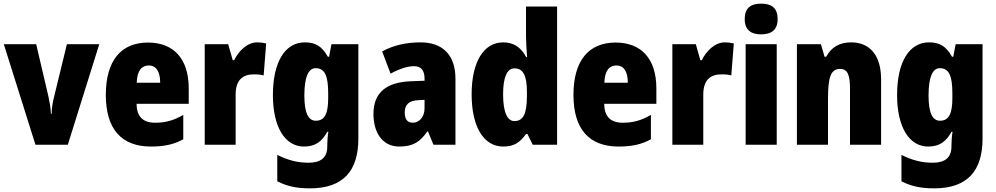

<svg xmlns="http://www.w3.org/2000/svg" viewBox="-20 -796 5479 1056"><path d="M175 0H353L526 -553H348L278 -266C270 -234 264 -200 264 -170H260C259 -205 252 -238 246 -267L179 -553H1Z M794 -562C646 -562 562 -463 562 -274C562 -86 648 10 810 10C883 10 938 -2 988 -30V-164C934 -133 890 -121 833 -121C765 -121 732 -156 731 -225H1018V-310C1018 -474 934 -562 794 -562ZM799 -436C837 -436 861 -405 861 -341H732C734 -410 761 -436 799 -436Z M1395 -563C1338 -563 1291 -513 1268 -465H1260L1235 -553H1106V0H1276V-276C1276 -357 1316 -387 1376 -387C1401 -387 1417 -385 1430 -381L1444 -557C1427 -561 1411 -563 1395 -563Z M1657 -563C1548 -563 1481 -456 1481 -273C1481 -96 1548 10 1652 10C1715 10 1751 -18 1780 -71H1786C1782 -49 1780 -17 1780 3V10C1780 73 1742 99 1677 99C1617 99 1566 86 1505 56V201C1557 228 1612 240 1684 240C1869 240 1951 143 1951 -34V-553H1803L1790 -484H1783C1752 -540 1716 -563 1657 -563ZM1716 -421C1767 -421 1785 -378 1785 -283V-256C1785 -171 1766 -132 1717 -132C1675 -132 1654 -176 1654 -271C1654 -372 1676 -421 1716 -421Z M2293 -563C2210 -563 2139 -545 2082 -513L2128 -391C2178 -418 2222 -432 2257 -432C2295 -432 2315 -410 2315 -364V-352L2237 -349C2105 -343 2034 -287 2034 -169C2034 -70 2081 10 2176 10C2252 10 2291 -16 2330 -73H2334L2364 0H2485V-363C2485 -496 2412 -563 2293 -563ZM2281 -245 2315 -247V-200C2315 -153 2286 -121 2250 -121C2222 -121 2206 -139 2206 -177C2206 -220 2229 -243 2281 -245Z M2748 10C2808 10 2840 -13 2873 -59H2881L2910 0H3044V-760H2873V-595C2873 -566 2876 -525 2879 -482H2874C2845 -536 2805 -563 2747 -563C2642 -563 2574 -458 2574 -277C2574 -97 2641 10 2748 10ZM2809 -130C2771 -130 2747 -177 2747 -278C2747 -373 2770 -420 2809 -420C2859 -420 2878 -378 2878 -290V-263C2877 -170 2858 -130 2809 -130Z M3366 -562C3218 -562 3134 -463 3134 -274C3134 -86 3220 10 3382 10C3455 10 3510 -2 3560 -30V-164C3506 -133 3462 -121 3405 -121C3337 -121 3304 -156 3303 -225H3590V-310C3590 -474 3506 -562 3366 -562ZM3371 -436C3409 -436 3433 -405 3433 -341H3304C3306 -410 3333 -436 3371 -436Z M3967 -563C3910 -563 3863 -513 3840 -465H3832L3807 -553H3678V0H3848V-276C3848 -357 3888 -387 3948 -387C3973 -387 3989 -385 4002 -381L4016 -557C3999 -561 3983 -563 3967 -563Z M4166 -776C4108 -776 4076 -751 4076 -691C4076 -632 4110 -607 4166 -607C4223 -607 4257 -632 4257 -691C4257 -751 4225 -776 4166 -776ZM4252 -553H4081V0H4252Z M4661 -563C4597 -563 4552 -536 4524 -484H4515L4495 -553H4363V0H4534V-250C4534 -370 4548 -417 4601 -417C4644 -417 4655 -379 4655 -306V0H4826V-360C4826 -493 4763 -563 4661 -563Z M5090 -563C4981 -563 4914 -456 4914 -273C4914 -96 4981 10 5085 10C5148 10 5184 -18 5213 -71H5219C5215 -49 5213 -17 5213 3V10C5213 73 5175 99 5110 99C5050 99 4999 86 4938 56V201C4990 228 5045 240 5117 240C5302 240 5384 143 5384 -34V-553H5236L5223 -484H5216C5185 -540 5149 -563 5090 -563ZM5149 -421C5200 -421 5218 -378 5218 -283V-256C5218 -171 5199 -132 5150 -132C5108 -132 5087 -176 5087 -271C5087 -372 5109 -421 5149 -421Z"/></svg>

Font: Noto Sans Gurmukhi Condensed Black
Style: Regular
Weight: 900
Width: 3
Designer: Jelle Bosma - Monotype Design Team
Foundry: Monotype Imaging Inc.
Version: Version 2.004